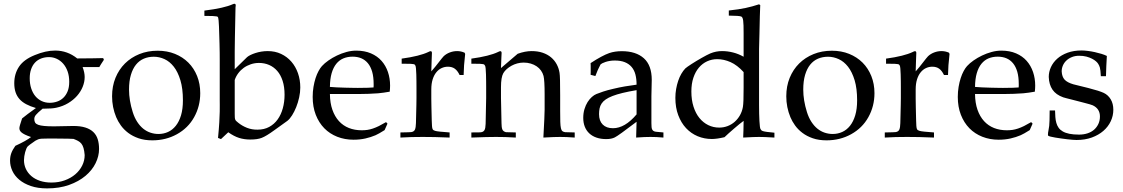

<svg xmlns="http://www.w3.org/2000/svg" viewBox="-20 -748 6106 1044"><path d="M541 -432.1 544.9 -422.9Q525.9 -394.5 520 -383.3H429.2Q440.4 -353.5 440.4 -329.1Q440.4 -302.7 429.7 -276.1Q418.9 -249.5 398.9 -226.8Q378.9 -204.1 350.3 -187Q321.8 -169.9 285.6 -162.1Q263.2 -157.2 223.1 -157.2H211.9Q197.8 -145.5 189 -137.5Q180.2 -129.4 175 -123Q169.9 -116.7 168.2 -111.3Q166.5 -106 166.5 -100.1Q166.5 -88.9 171.1 -81.3Q175.8 -73.7 188 -69.3Q200.2 -64.9 220.7 -63Q241.2 -61 273.4 -61L378.9 -63Q418 -63 444.6 -54.4Q471.2 -45.9 487.8 -29.8Q504.4 -13.7 511.5 9.5Q518.6 32.7 518.6 62Q518.6 101.1 499.8 139.4Q481 177.7 444.6 208.3Q408.2 238.8 355.7 257.6Q303.2 276.4 235.8 276.4Q185.5 276.4 147.7 263.4Q109.9 250.5 84.7 229.2Q59.6 208 47.1 180.9Q34.7 153.8 34.7 125.5Q34.7 103.5 41.3 85.2Q47.9 66.9 63.5 44.9Q123 17.6 148.9 -2.9Q128.4 -9.8 115.7 -16.1Q103 -22.5 96.4 -28.3Q89.8 -34.2 87.6 -39.8Q85.4 -45.4 85.4 -51.3Q85.4 -61 100.1 -104Q112.3 -113.8 130.6 -127.9Q148.9 -142.1 175.3 -160.6Q145 -169.4 122.8 -181.2Q100.6 -192.9 86.2 -209Q71.8 -225.1 64.7 -246.3Q57.6 -267.6 57.6 -295.4Q57.6 -346.7 83.5 -385.5Q109.4 -424.3 168.5 -448.2Q228.5 -473.1 279.8 -473.1Q346.7 -473.1 399.9 -430.2Q445.8 -430.7 481 -430.9Q516.1 -431.2 541 -432.1ZM141.6 -322.3Q141.6 -292 149.7 -267.3Q157.7 -242.7 172.1 -225.3Q186.5 -208 206.5 -198.5Q226.6 -189 250 -189Q271 -189 290.3 -195.6Q309.6 -202.1 324.2 -216.1Q338.9 -230 347.7 -251.5Q356.4 -272.9 356.4 -303.2Q356.4 -334.5 347.7 -359.4Q338.9 -384.3 323.7 -401.6Q308.6 -418.9 288.6 -428.2Q268.6 -437.5 246.6 -437.5Q223.1 -437.5 203.6 -429.9Q184.1 -422.4 170.4 -407.7Q156.7 -393.1 149.2 -371.6Q141.6 -350.1 141.6 -322.3ZM284.7 5.4Q254.9 5.4 236.6 5.4Q218.3 5.4 206.8 6.1Q195.3 6.8 188 9.5Q180.7 12.2 172.4 17.1Q152.8 30.3 142.8 38.1Q132.8 45.9 131.3 47.4Q127 51.8 123.3 60.3Q119.6 68.8 116.7 79.6Q113.8 90.3 112.1 101.8Q110.4 113.3 110.4 122.6Q110.4 148.4 120.8 170.7Q131.3 192.9 150.6 209.5Q169.9 226.1 197.8 235.4Q225.6 244.6 259.8 244.6Q299.3 244.6 332.5 232.4Q365.7 220.2 389.6 199.7Q413.6 179.2 427 152.1Q440.4 125 440.4 95.2Q438.5 71.8 434.1 56.9Q429.7 42 422.4 33Q415 23.9 404.5 18.3Q394 12.7 379.9 7.3Q374 6.3 350.6 6.1Q327.1 5.9 284.7 5.4Z M589.4 -224.6Q589.4 -279.3 607.9 -324.7Q626.5 -370.1 659.4 -402.8Q692.4 -435.5 737.8 -453.9Q783.2 -472.2 837.4 -472.2Q888.7 -472.2 931.2 -455.1Q973.6 -438 1004.2 -407.5Q1034.7 -377 1051.8 -334.5Q1068.8 -292 1068.8 -241.2Q1068.8 -170.4 1035.6 -110.8Q1002.9 -51.8 941.9 -18.1Q881.8 15.1 808.6 15.1Q766.1 15.1 733.6 3.9Q701.2 -7.3 677.2 -25.4Q653.3 -43.5 637.2 -65.9Q621.1 -88.4 611.8 -110.8Q589.4 -164.6 589.4 -224.6ZM681.6 -260.7Q681.6 -202.6 701.7 -138.7Q711.4 -107.9 726.1 -85.4Q740.7 -63 758.8 -48.3Q776.9 -33.7 798.1 -26.6Q819.3 -19.5 841.8 -19.5Q869.6 -19.5 893.8 -30.5Q918 -41.5 936 -64.2Q954.1 -86.9 964.4 -121.3Q974.6 -155.8 974.6 -202.6Q974.6 -266.6 960.9 -311.8Q947.3 -356.9 925 -385.3Q902.8 -413.6 874.5 -426.5Q846.2 -439.5 816.4 -439.5Q786.6 -439.5 762 -429Q737.3 -418.5 719.5 -396.5Q701.7 -374.5 691.7 -340.8Q681.6 -307.1 681.6 -260.7Z M1165.5 2Q1170.4 -48.3 1172.4 -83Q1174.3 -117.7 1174.8 -140.9Q1175.3 -164.1 1175 -178Q1174.8 -191.9 1174.8 -200.2V-417.5Q1174.8 -437 1174.6 -461.4Q1174.3 -485.8 1173.6 -511Q1172.9 -536.1 1172.1 -560.3Q1171.4 -584.5 1170.7 -604Q1169.9 -623.5 1168.7 -636.2Q1167.5 -648.9 1166.5 -651.4Q1165 -653.8 1164.3 -655.8Q1163.6 -657.7 1157.5 -658.9Q1151.4 -660.2 1136.2 -660.9Q1121.1 -661.6 1091.3 -661.6V-690.4Q1147 -697.3 1185.1 -706.1Q1223.1 -714.8 1244.6 -724.6Q1251.5 -727.5 1254.4 -727.5Q1261.7 -727.5 1261.7 -719.2Q1261.7 -717.3 1261.5 -715.1Q1261.2 -712.9 1260.7 -709.5L1260.3 -693.4Q1257.8 -606 1257.3 -544.4L1256.3 -468.3V-371.6L1323.7 -437.5Q1330.6 -443.4 1342 -449Q1353.5 -454.6 1368.4 -459.5Q1383.3 -464.4 1400.6 -467.3Q1418 -470.2 1436 -470.2Q1476.1 -470.2 1508.5 -454.8Q1541 -439.5 1564.2 -412.8Q1587.4 -386.2 1600.1 -350.1Q1612.8 -314 1612.8 -272.5Q1612.8 -246.1 1606.7 -218.3Q1600.6 -190.4 1590.6 -165.5Q1580.6 -140.6 1568.1 -120.8Q1555.7 -101.1 1542.5 -90.8L1471.2 -39.6Q1427.7 -7.8 1403.3 1.5Q1380.4 10.7 1340.8 10.7Q1308.1 10.7 1280.3 2Q1252.4 -6.8 1221.2 -28.8L1181.6 8.3ZM1256.3 -313V-129.9Q1256.3 -116.7 1256.8 -109.4Q1257.3 -102.1 1259.3 -97.4Q1261.2 -92.8 1265.1 -89.4Q1269 -85.9 1275.4 -80.6Q1296.4 -63.5 1323 -53Q1349.6 -42.5 1380.4 -43Q1416.5 -43 1443.8 -57.9Q1471.2 -72.8 1489.7 -98.6Q1508.3 -124.5 1517.8 -159.2Q1527.3 -193.8 1527.3 -232.9Q1527.3 -275.9 1516.8 -308.3Q1506.3 -340.8 1487.5 -362.3Q1468.8 -383.8 1443.4 -394.8Q1418 -405.8 1388.2 -405.8Q1365.2 -405.8 1344 -398.7Q1322.8 -391.6 1305.4 -379.2Q1288.1 -366.7 1275.4 -349.6Q1262.7 -332.5 1256.3 -313Z M2086.9 -75.7 2071.3 -40.5Q2054.7 -29.8 2042.5 -23.2Q2030.3 -16.6 2022 -12.7Q1997.1 -2 1967 4.9Q1937 11.7 1902.3 11.7Q1854.5 11.7 1813.7 -4.4Q1772.9 -20.5 1743.4 -50.5Q1713.9 -80.6 1697 -123.8Q1680.2 -167 1680.2 -220.7Q1680.2 -249.5 1684.6 -275.6Q1689 -301.8 1696 -323.5Q1703.1 -345.2 1712.2 -361.8Q1721.2 -378.4 1730.5 -388.7Q1744.6 -404.3 1765.9 -419.2Q1787.1 -434.1 1812 -446Q1836.9 -458 1863.8 -465.3Q1890.6 -472.7 1917 -472.7Q1962.4 -472.7 1997.1 -457.8Q2031.7 -442.9 2054.7 -417Q2077.6 -391.1 2089.4 -356.4Q2101.1 -321.8 2101.1 -282.7Q2101.1 -275.9 2100.6 -267.6Q2100.1 -259.3 2099.1 -249.5Q2064 -243.2 2036.1 -240.7Q2009.8 -238.8 1983.4 -237.8Q1957 -236.8 1930.7 -236.8H1773.9Q1774.4 -188 1787.4 -151.1Q1800.3 -114.3 1823 -89.4Q1845.7 -64.5 1877.2 -52Q1908.7 -39.6 1946.8 -39.6Q1962.9 -39.6 1977.5 -41.7Q1992.2 -43.9 2007.6 -49.1Q2022.9 -54.2 2040.3 -62.7Q2057.6 -71.3 2079.1 -84ZM1773.9 -275.4Q1787.6 -273.9 1810.8 -272.9Q1834 -272 1857.7 -271.2Q1881.3 -270.5 1900.6 -270.3Q1919.9 -270 1925.8 -270Q1958.5 -270 1979.7 -270.8Q2001 -271.5 2011.2 -272.5Q2011.7 -278.3 2011.7 -282.7Q2011.7 -287.1 2011.7 -290.5Q2011.7 -329.6 2003.7 -357.7Q1995.6 -385.7 1980.5 -404.1Q1965.3 -422.4 1944.3 -431.2Q1923.3 -439.9 1897 -439.9Q1870.1 -439.9 1847.7 -430.7Q1825.2 -421.4 1808.8 -401.4Q1792.5 -381.3 1783.4 -350.3Q1774.4 -319.3 1773.9 -275.4Z M2157.2 0V-27.8Q2185.1 -28.3 2199.7 -28.8Q2214.4 -29.3 2216.8 -29.8Q2231.4 -32.2 2236.3 -43.5Q2241.2 -54.7 2241.7 -78.6Q2243.7 -144 2244.1 -178Q2244.6 -211.9 2244.6 -214.8V-272.9Q2244.6 -287.1 2244.4 -306.2Q2244.1 -325.2 2243.7 -343.3Q2243.2 -361.3 2241.9 -374.8Q2240.7 -388.2 2238.8 -391.1Q2236.8 -394 2235.6 -396Q2234.4 -397.9 2229.2 -399.2Q2224.1 -400.4 2213.1 -400.9Q2202.1 -401.4 2181.6 -401.4H2164.1V-429.2Q2213.9 -436 2249.8 -445.1Q2285.6 -454.1 2308.1 -464.8Q2318.4 -470.2 2321.3 -469.7Q2328.6 -469.7 2328.6 -460Q2328.6 -445.8 2327.1 -420.7Q2325.7 -395.5 2325.2 -359.9Q2335.9 -371.6 2346.4 -384.8Q2356.9 -397.9 2366 -409.7Q2375 -421.4 2382.1 -430.2Q2389.2 -439 2392.6 -442.4Q2406.7 -455.6 2426 -462.9Q2445.3 -470.2 2465.8 -470.2Q2486.8 -470.2 2506.3 -461.4L2509.3 -454.6Q2505.4 -421.9 2503.4 -393.6Q2501.5 -365.2 2501 -340.3H2479Q2467.8 -363.8 2452.9 -374.5Q2438 -385.3 2415.5 -385.3Q2397.5 -385.3 2381.1 -377.7Q2364.7 -370.1 2352.3 -354.7Q2339.8 -339.4 2332.5 -316.2Q2325.2 -293 2325.2 -261.2V-210.9Q2325.2 -194.8 2325.9 -165.5Q2326.7 -136.2 2327.6 -93.3Q2328.1 -74.7 2328.9 -64.2Q2329.6 -53.7 2331.5 -48.1Q2333.5 -42.5 2336.7 -40.5Q2339.8 -38.6 2345.7 -36.6Q2353 -34.2 2372.8 -32.2Q2392.6 -30.3 2424.8 -27.8V0Q2381.8 -2 2345.5 -2.7Q2309.1 -3.4 2278.3 -3.4Q2247.1 -3.4 2216.8 -2.7Q2186.5 -2 2157.2 0Z M2543 0V-27.8L2589.4 -28.3Q2599.1 -28.8 2604.7 -31.5Q2610.4 -34.2 2613.8 -39.6Q2617.2 -44.9 2618.7 -53.7Q2620.1 -62.5 2620.6 -74.7Q2620.6 -81.1 2623.5 -214.8V-272.9Q2623.5 -287.1 2623.3 -305.9Q2623 -324.7 2622.6 -342.8Q2622.1 -360.8 2620.8 -374.5Q2619.6 -388.2 2617.2 -391.1Q2615.2 -394 2613.8 -396Q2612.3 -397.9 2607.2 -399.2Q2602.1 -400.4 2591.3 -400.9Q2580.6 -401.4 2560.5 -401.4H2543V-429.2Q2592.8 -436 2628.7 -445.1Q2664.6 -454.1 2687 -464.8Q2697.3 -470.2 2700.2 -469.7Q2707.5 -469.7 2707.5 -460Q2707.5 -455.1 2706.3 -435.3Q2705.1 -415.5 2704.1 -377.9L2794.9 -455.6Q2835.4 -470.2 2870.6 -470.2Q2904.3 -470.2 2930.9 -461.2Q2957.5 -452.1 2976.6 -436Q2995.6 -419.9 3007.1 -398.4Q3018.6 -377 3022.5 -352.1Q3024.4 -340.8 3025.1 -310.3Q3025.9 -279.8 3025.9 -229.5V-143.1Q3025.9 -106.9 3026.6 -85Q3027.3 -63 3030 -51Q3032.7 -39.1 3038.1 -34.9Q3043.5 -30.8 3052.7 -29.3L3105 -27.8V0Q3081.1 -2 3061 -2.7Q3041 -3.4 3025.4 -3.4Q3011.7 -3.4 2989.3 -2.7Q2966.8 -2 2934.6 0Q2938 -61.5 2939.7 -99.1Q2941.4 -136.7 2941.4 -152.3V-234.4Q2941.4 -311 2935.5 -335Q2931.2 -351.1 2921.6 -364.5Q2912.1 -377.9 2897.9 -387.5Q2883.8 -397 2866 -402.3Q2848.1 -407.7 2827.1 -407.7Q2809.6 -407.7 2792.5 -403.1Q2775.4 -398.4 2761 -390.4Q2746.6 -382.3 2735.1 -372.1Q2723.6 -361.8 2716.8 -350.1Q2704.1 -327.6 2704.1 -273.9V-214.8Q2707 -88.4 2707 -77.6Q2707 -55.7 2711.4 -44.4Q2715.8 -33.2 2731 -29.3Q2733.9 -28.8 2784.7 -27.8V0Q2754.9 -2 2728.3 -2.7Q2701.7 -3.4 2676.8 -3.4Q2656.2 -3.4 2623.3 -2.7Q2590.3 -2 2543 0Z M3217.3 -334.5 3191.4 -341.3Q3191.9 -346.7 3191.9 -354.5Q3191.9 -362.3 3191.9 -372.1Q3191.9 -382.3 3191.9 -390.4Q3191.9 -398.4 3191.4 -404.8Q3253.9 -445.8 3293 -459.5Q3323.2 -469.7 3360.8 -469.7Q3438 -469.7 3481 -431.2Q3523.9 -392.6 3523.9 -314L3522 -224.6V-79.1Q3522 -65.4 3522.9 -56.2Q3523.9 -46.9 3527.6 -41.5Q3531.2 -36.1 3537.8 -33.7Q3544.4 -31.2 3555.7 -30.8L3587.4 -27.8V0Q3566.9 -2 3549.6 -2.7Q3532.2 -3.4 3517.1 -3.4Q3502.4 -3.4 3483.2 -2.7Q3463.9 -2 3439 0L3441.4 -85.9Q3342.8 -10.7 3323.2 -1Q3305.2 8.3 3276.4 8.3Q3246.6 8.3 3223.4 0.2Q3200.2 -7.8 3184.1 -22.9Q3168 -38.1 3159.7 -59.3Q3151.4 -80.6 3151.4 -106.9Q3151.4 -132.8 3158 -154.5Q3164.6 -176.3 3175 -192.9Q3185.5 -209.5 3198.2 -220.7Q3210.9 -231.9 3223.1 -236.8Q3237.3 -242.7 3260 -250.2Q3282.7 -257.8 3314.9 -265.1Q3347.2 -272.9 3378.7 -278.3Q3410.2 -283.7 3441.4 -287.6Q3441.4 -318.4 3435.1 -342.8Q3428.7 -367.2 3414.3 -384Q3399.9 -400.9 3377.4 -409.9Q3355 -418.9 3322.8 -418.9Q3308.1 -418.9 3295.4 -416.7Q3282.7 -414.6 3272.5 -411.1Q3262.2 -407.7 3255.1 -404.1Q3248 -400.4 3245.6 -397.9L3236.8 -380.4Q3229.5 -366.2 3225.3 -354.5Q3221.2 -342.8 3217.3 -334.5ZM3441.4 -257.8Q3397.9 -250.5 3365.7 -242.7Q3333.5 -234.9 3310.8 -226.1Q3288.1 -217.3 3273.7 -207.3Q3259.3 -197.3 3251.2 -185.1Q3243.2 -172.9 3240.2 -158.7Q3237.3 -144.5 3237.3 -127.4Q3237.3 -90.8 3257.3 -70.8Q3277.3 -50.8 3313 -50.8Q3377.9 -50.8 3441.4 -126Z M3942.9 -663.1V-690.9Q3998 -696.8 4034.2 -704.6Q4052.7 -708.5 4071 -713.6Q4089.4 -718.8 4107.4 -724.6L4113.8 -720.2Q4112.3 -699.2 4111.6 -659.2Q4110.8 -619.1 4109.4 -560.1L4107.4 -481.9V-176.3Q4107.4 -152.3 4107.9 -130.1Q4108.4 -107.9 4109.4 -90.3Q4110.4 -72.8 4111.8 -61Q4113.3 -49.3 4115.2 -46.4Q4117.7 -42.5 4119.9 -39.8Q4122.1 -37.1 4129.2 -34.9Q4136.2 -32.7 4150.4 -30.8Q4164.6 -28.8 4190.9 -26.4V0Q4161.1 -2 4140.1 -2.7Q4119.1 -3.4 4106.9 -3.4Q4096.2 -3.4 4075 -2.7Q4053.7 -2 4021 0Q4022 -17.1 4022.5 -39.3Q4022.9 -61.5 4023.4 -90.8Q4014.6 -85 4000.5 -73.2Q3986.3 -61.5 3970.9 -48.3Q3955.6 -35.2 3941.4 -22.5Q3927.2 -9.8 3919.4 -2Q3877.9 7.8 3850.6 7.8Q3809.6 7.8 3773.4 -7.3Q3737.3 -22.5 3710.4 -51.3Q3683.6 -80.1 3668 -121.6Q3652.3 -163.1 3652.3 -215.8Q3652.3 -240.7 3656.5 -264.2Q3660.6 -287.6 3667.7 -308.6Q3674.8 -329.6 3684.8 -346.7Q3694.8 -363.8 3706.5 -376Q3710 -379.4 3719 -385.7Q3728 -392.1 3740.2 -399.9Q3752.4 -407.7 3766.8 -416.5Q3781.2 -425.3 3795.2 -433.1Q3809.1 -440.9 3821.5 -447.5Q3834 -454.1 3842.3 -457.5Q3873 -470.2 3905.8 -470.2Q3936.5 -470.2 3966.1 -462.6Q3995.6 -455.1 4023.4 -439.5V-567.9Q4023.4 -592.3 4022.9 -608.9Q4022.5 -625.5 4021 -636Q4019.5 -646.5 4016.8 -651.6Q4014.2 -656.7 4010.3 -658.2Q4000.5 -662.6 3942.9 -663.1ZM4023.4 -356Q3988.8 -394 3952.4 -410.2Q3916 -426.3 3879.9 -426.3Q3850.6 -426.3 3825 -414.6Q3799.3 -402.8 3780.3 -380.4Q3761.2 -357.9 3750.2 -325.2Q3739.3 -292.5 3739.3 -250.5Q3739.3 -204.6 3751 -168Q3762.7 -131.3 3783.2 -106.2Q3803.7 -81.1 3831.3 -67.6Q3858.9 -54.2 3890.6 -54.2Q3915 -54.2 3936.5 -62.5Q3958 -70.8 3974.9 -85.7Q3991.7 -100.6 4003.4 -121.1Q4015.1 -141.6 4019.5 -166.5Q4021.5 -177.7 4022.5 -204.1Q4023.4 -230.5 4023.4 -272.5Z M4255.4 -224.6Q4255.4 -279.3 4273.9 -324.7Q4292.5 -370.1 4325.4 -402.8Q4358.4 -435.5 4403.8 -453.9Q4449.2 -472.2 4503.4 -472.2Q4554.7 -472.2 4597.2 -455.1Q4639.6 -438 4670.2 -407.5Q4700.7 -377 4717.8 -334.5Q4734.9 -292 4734.9 -241.2Q4734.9 -170.4 4701.7 -110.8Q4668.9 -51.8 4607.9 -18.1Q4547.9 15.1 4474.6 15.1Q4432.1 15.1 4399.7 3.9Q4367.2 -7.3 4343.3 -25.4Q4319.3 -43.5 4303.2 -65.9Q4287.1 -88.4 4277.8 -110.8Q4255.4 -164.6 4255.4 -224.6ZM4347.7 -260.7Q4347.7 -202.6 4367.7 -138.7Q4377.4 -107.9 4392.1 -85.4Q4406.7 -63 4424.8 -48.3Q4442.9 -33.7 4464.1 -26.6Q4485.4 -19.5 4507.8 -19.5Q4535.6 -19.5 4559.8 -30.5Q4584 -41.5 4602.1 -64.2Q4620.1 -86.9 4630.4 -121.3Q4640.6 -155.8 4640.6 -202.6Q4640.6 -266.6 4627 -311.8Q4613.3 -356.9 4591.1 -385.3Q4568.8 -413.6 4540.5 -426.5Q4512.2 -439.5 4482.4 -439.5Q4452.6 -439.5 4428 -429Q4403.3 -418.5 4385.5 -396.5Q4367.7 -374.5 4357.7 -340.8Q4347.7 -307.1 4347.7 -260.7Z M4791 0V-27.8Q4818.8 -28.3 4833.5 -28.8Q4848.1 -29.3 4850.6 -29.8Q4865.2 -32.2 4870.1 -43.5Q4875 -54.7 4875.5 -78.6Q4877.4 -144 4877.9 -178Q4878.4 -211.9 4878.4 -214.8V-272.9Q4878.4 -287.1 4878.2 -306.2Q4877.9 -325.2 4877.4 -343.3Q4877 -361.3 4875.7 -374.8Q4874.5 -388.2 4872.6 -391.1Q4870.6 -394 4869.4 -396Q4868.2 -397.9 4863 -399.2Q4857.9 -400.4 4846.9 -400.9Q4835.9 -401.4 4815.4 -401.4H4797.9V-429.2Q4847.7 -436 4883.5 -445.1Q4919.4 -454.1 4941.9 -464.8Q4952.1 -470.2 4955.1 -469.7Q4962.4 -469.7 4962.4 -460Q4962.4 -445.8 4960.9 -420.7Q4959.5 -395.5 4959 -359.9Q4969.7 -371.6 4980.2 -384.8Q4990.7 -397.9 4999.8 -409.7Q5008.8 -421.4 5015.9 -430.2Q5022.9 -439 5026.4 -442.4Q5040.5 -455.6 5059.8 -462.9Q5079.1 -470.2 5099.6 -470.2Q5120.6 -470.2 5140.1 -461.4L5143.1 -454.6Q5139.2 -421.9 5137.2 -393.6Q5135.3 -365.2 5134.8 -340.3H5112.8Q5101.6 -363.8 5086.7 -374.5Q5071.8 -385.3 5049.3 -385.3Q5031.2 -385.3 5014.9 -377.7Q4998.5 -370.1 4986.1 -354.7Q4973.6 -339.4 4966.3 -316.2Q4959 -293 4959 -261.2V-210.9Q4959 -194.8 4959.7 -165.5Q4960.4 -136.2 4961.4 -93.3Q4961.9 -74.7 4962.6 -64.2Q4963.4 -53.7 4965.3 -48.1Q4967.3 -42.5 4970.5 -40.5Q4973.6 -38.6 4979.5 -36.6Q4986.8 -34.2 5006.6 -32.2Q5026.4 -30.3 5058.6 -27.8V0Q5015.6 -2 4979.2 -2.7Q4942.9 -3.4 4912.1 -3.4Q4880.9 -3.4 4850.6 -2.7Q4820.3 -2 4791 0Z M5594.7 -75.7 5579.1 -40.5Q5562.5 -29.8 5550.3 -23.2Q5538.1 -16.6 5529.8 -12.7Q5504.9 -2 5474.9 4.9Q5444.8 11.7 5410.2 11.7Q5362.3 11.7 5321.5 -4.4Q5280.8 -20.5 5251.2 -50.5Q5221.7 -80.6 5204.8 -123.8Q5188 -167 5188 -220.7Q5188 -249.5 5192.4 -275.6Q5196.8 -301.8 5203.9 -323.5Q5210.9 -345.2 5220 -361.8Q5229 -378.4 5238.3 -388.7Q5252.4 -404.3 5273.7 -419.2Q5294.9 -434.1 5319.8 -446Q5344.7 -458 5371.6 -465.3Q5398.4 -472.7 5424.8 -472.7Q5470.2 -472.7 5504.9 -457.8Q5539.6 -442.9 5562.5 -417Q5585.4 -391.1 5597.2 -356.4Q5608.9 -321.8 5608.9 -282.7Q5608.9 -275.9 5608.4 -267.6Q5607.9 -259.3 5606.9 -249.5Q5571.8 -243.2 5543.9 -240.7Q5517.6 -238.8 5491.2 -237.8Q5464.8 -236.8 5438.5 -236.8H5281.7Q5282.2 -188 5295.2 -151.1Q5308.1 -114.3 5330.8 -89.4Q5353.5 -64.5 5385 -52Q5416.5 -39.6 5454.6 -39.6Q5470.7 -39.6 5485.4 -41.7Q5500 -43.9 5515.4 -49.1Q5530.8 -54.2 5548.1 -62.7Q5565.4 -71.3 5586.9 -84ZM5281.7 -275.4Q5295.4 -273.9 5318.6 -272.9Q5341.8 -272 5365.5 -271.2Q5389.2 -270.5 5408.4 -270.3Q5427.7 -270 5433.6 -270Q5466.3 -270 5487.5 -270.8Q5508.8 -271.5 5519 -272.5Q5519.5 -278.3 5519.5 -282.7Q5519.5 -287.1 5519.5 -290.5Q5519.5 -329.6 5511.5 -357.7Q5503.4 -385.7 5488.3 -404.1Q5473.1 -422.4 5452.1 -431.2Q5431.2 -439.9 5404.8 -439.9Q5377.9 -439.9 5355.5 -430.7Q5333 -421.4 5316.7 -401.4Q5300.3 -381.3 5291.3 -350.3Q5282.2 -319.3 5281.7 -275.4Z M5687.5 -147.5H5716.8Q5717.3 -128.4 5718.5 -111.3Q5719.7 -94.2 5723.9 -79.6Q5728 -64.9 5736.3 -53.2Q5744.6 -41.5 5759 -33.2Q5773.4 -24.9 5794.9 -20.5Q5816.4 -16.1 5847.2 -16.1Q5872.1 -16.1 5893.1 -22.9Q5914.1 -29.8 5929 -42.7Q5943.8 -55.7 5952.4 -74Q5960.9 -92.3 5960.9 -114.7Q5960.9 -156.7 5921.9 -175.3Q5918 -177.2 5905.5 -180.9Q5893.1 -184.6 5876.5 -188.7Q5859.9 -192.9 5841.6 -197.8Q5823.2 -202.6 5806.6 -206.8Q5790 -210.9 5777.8 -214.1Q5765.6 -217.3 5761.2 -218.8Q5721.7 -232.9 5702.9 -260.5Q5684.1 -288.1 5682.6 -329.6Q5682.6 -356.9 5694.3 -382.8Q5706.1 -408.7 5728.8 -429Q5751.5 -449.2 5784.9 -461.4Q5818.4 -473.6 5861.3 -473.6Q5876 -473.6 5895 -471.2Q5914.1 -468.8 5933.1 -464.6Q5952.1 -460.4 5969.5 -455.1Q5986.8 -449.7 5998.5 -443.8Q5996.6 -416 5995.6 -388.9Q5994.6 -361.8 5993.7 -333.5H5965.8Q5964.8 -352.1 5963.6 -362.8Q5962.4 -373.5 5960.7 -380.1Q5959 -386.7 5956.8 -390.9Q5954.6 -395 5951.7 -400.4Q5948.2 -406.7 5939.7 -414.3Q5931.2 -421.9 5918 -428.7Q5904.8 -435.5 5887.5 -440.2Q5870.1 -444.8 5848.1 -444.8Q5826.2 -444.8 5808.6 -437.7Q5791 -430.7 5778.6 -418.9Q5766.1 -407.2 5759.5 -391.8Q5752.9 -376.5 5752.9 -359.9Q5754.4 -330.6 5768.8 -314.9Q5783.2 -299.3 5816.4 -289.6L5897.5 -269.5Q5928.2 -261.7 5949.5 -254.9Q5970.7 -248 5981.9 -242.7Q6005.4 -231.4 6019.5 -208Q6033.7 -184.6 6033.7 -150.9Q6033.7 -118.7 6019.8 -88.9Q6005.9 -59.1 5979.7 -36.4Q5953.6 -13.7 5916.7 -0.2Q5879.9 13.2 5833.5 13.2Q5826.7 13.2 5813.2 12.2Q5799.8 11.2 5783.4 9.3Q5767.1 7.3 5749.8 4.9Q5732.4 2.4 5717.8 0Q5703.1 -2.4 5692.6 -5.1Q5682.1 -7.8 5680.2 -9.8Q5678.2 -11.2 5678.2 -14.6Q5678.2 -26.4 5681.2 -39.6Q5684.1 -52.7 5685.1 -64Q5686 -73.7 5686.8 -94.5Q5687.5 -115.2 5687.5 -147.5Z"/></svg>

Font: XB Kayhan
Style: Regular
Weight: 400
Designer: Behnam
Foundry: Irmug
Version: Version 7.300 2009